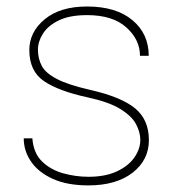

<svg xmlns="http://www.w3.org/2000/svg" viewBox="-20 -558 538 588"><path d="M409.7 -129.4Q409.7 -153.3 396.5 -178Q383.3 -202.6 348.6 -224.1Q314 -245.6 248.5 -259.8Q160.2 -278.8 115 -309.3Q69.8 -339.8 69.8 -404.8Q69.8 -460 116.9 -499Q164.1 -538.1 246.6 -538.1Q335.4 -538.1 385.5 -496.3Q435.5 -454.6 435.5 -387.2H408.7Q408.7 -436.5 366.9 -474.1Q325.2 -511.7 246.6 -511.7Q193.4 -511.7 160.2 -495.6Q127 -479.5 111.6 -455.1Q96.2 -430.7 96.2 -405.8Q96.2 -378.9 107.7 -356.7Q119.1 -334.5 153.6 -316.4Q188 -298.3 256.3 -282.7Q351.1 -261.2 393.6 -226.3Q436 -191.4 436 -128.9Q436 -67.9 386 -29.1Q335.9 9.8 250.5 9.8Q186.5 9.8 142.3 -10Q98.1 -29.8 75.4 -62.7Q52.7 -95.7 52.7 -134.3H79.1Q82.5 -88.9 109.1 -63.2Q135.7 -37.6 174.1 -27.1Q212.4 -16.6 250.5 -16.6Q302.7 -16.6 338.1 -33.2Q373.5 -49.8 391.6 -75.9Q409.7 -102.1 409.7 -129.4Z"/></svg>

Font: Vazirmatn FD Thin
Style: Regular
Weight: 100
Designer: Saber Rastikerdar
Foundry: Saber Rastikerdar
Version: Version 33.003